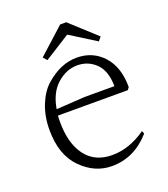

<svg xmlns="http://www.w3.org/2000/svg" viewBox="-120 -805 703 803"><g transform="rotate(-20 232.0 -403.5)"><path d="M253 -669 139 -597 124 -614 240 -719H267L382 -614L368 -597ZM105 -391 232 -399H365Q364 -468 330 -501Q296 -534 248 -534Q200 -534 158.5 -498Q117 -462 105 -391ZM100 -335Q100 -240 141 -185.5Q182 -131 259 -131Q336 -131 409 -183L414 -170Q342 -88 242 -88Q166 -88 106.5 -148Q47 -208 47 -319Q47 -380 67 -429.5Q87 -479 119 -507Q185 -565 256.5 -565Q328 -565 374 -514.5Q420 -464 420 -375Q414 -366 412 -364H101Q100 -355 100 -335Z"/></g></svg>

Font: Halant Light
Style: Regular
Weight: 300
Designer: Hitesh Malaviya (Devanagari), Satya Rajpurohit (Latin)
Foundry: Indian Type Foundry
Version: Version 1.101;PS 1.0;hotconv 1.0.78;makeotf.lib2.5.61930; tt